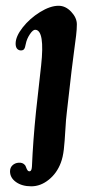

<svg xmlns="http://www.w3.org/2000/svg" viewBox="-20 -467 327 672"><path d="M124 -238.3Q137.2 -360.4 104 -362.8Q95.7 -363.8 84.7 -347.4Q73.7 -331.1 70.3 -313.5Q67.9 -299.3 64 -294.7Q60.1 -290 51.3 -290.5Q34.7 -293 34.7 -314.5Q34.7 -339.4 59.3 -370.8Q84 -402.3 119.9 -424.6Q155.8 -446.8 185.1 -446.8Q209.5 -446.8 229.2 -425.8Q249 -404.8 249 -381.8Q249 -364.3 246.3 -342Q243.7 -319.8 238.8 -284.4Q233.9 -249 230.5 -219.2L213.9 -74.2Q210.9 -51.3 208.7 -11.5Q206.5 28.3 203.4 55.9Q200.2 83.5 192.9 102.5Q179.2 139.2 150.6 162.1Q122.1 185.1 89.4 185.1Q57.1 185.1 36.1 170.2Q15.1 155.3 15.1 132.8Q15.1 119.6 23.7 111.6Q32.2 103.5 44.9 102.5Q59.1 101.1 67.4 110.8Q69.3 112.8 71.5 119.1Q73.7 125.5 76.7 129.4Q79.6 133.3 85 132.3Q90.8 130.9 91.8 115.7Q95.7 24.4 106 -76.2Z"/></svg>

Font: Cooper* SemiBold
Style: Italic
Weight: 600
Italic angle: -7°
Designer: Owen Earl
Foundry: indestructible type*
Version: Version 0.001